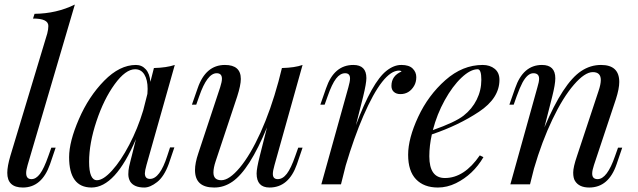

<svg xmlns="http://www.w3.org/2000/svg" viewBox="-20 -815 2822 849"><path d="M95.7 -49.8Q95.7 -22.9 119.1 -22.9Q139.2 -22.9 156.7 -46.1Q174.3 -69.3 193.8 -125L207 -162.1H226.1L201.2 -88.9Q165 14.2 81.1 14.2Q12.2 14.2 12.2 -50.8Q12.2 -79.6 25.9 -126L189 -667Q193.8 -685.5 193.8 -700.2Q193.8 -733.4 126 -732.9L132.8 -753.9Q230 -754.9 311 -794.9L102.1 -85Q95.7 -63 95.7 -49.8Z M408.7 -18.1Q436.5 -18.1 475.3 -60.8Q514.2 -103.5 551.5 -174.8Q588.9 -246.1 613.3 -327.1L631.8 -399.9Q632.8 -415.5 632.8 -421.9Q632.8 -461.9 618.4 -485.4Q604 -508.8 577.6 -508.8Q535.2 -508.8 487.1 -442.6Q439 -376.5 406.5 -278.8Q374 -181.2 374 -99.6Q374 -18.1 408.7 -18.1ZM384.3 14.2Q285.6 13.7 285.6 -120.1Q285.6 -188.5 328.9 -288.3Q372.1 -388.2 440.7 -458Q509.3 -527.8 581.1 -527.8Q607.4 -527.8 624.8 -508.3Q642.1 -488.8 645 -453.1L660.6 -514.2Q716.3 -515.6 752.9 -527.8L627.9 -85.9Q620.6 -59.6 620.6 -48.8Q620.6 -23.9 643.1 -23.9Q687 -23.9 719.7 -126L731.9 -163.1H751L726.1 -89.8Q705.6 -34.2 674.8 -10Q644 14.2 618.2 14.2Q572.8 14.2 555.7 -12.2Q547.4 -26.9 547.4 -44.4Q547.4 -62 550.8 -77.9Q554.2 -93.8 558.1 -108.2Q562 -122.6 563 -127L581.1 -199.7Q490.2 14.2 384.3 14.2Z M1171.9 14.2Q1114.7 14.2 1114.7 -47.9Q1114.7 -70.3 1128.9 -126L1160.6 -251.5Q1083 -63.5 1007.8 -11.7Q969.7 14.6 926.8 14.2Q842.3 14.2 842.3 -63Q842.3 -94.2 856.9 -137.2L953.6 -429.2Q961.4 -453.6 961.4 -466.8Q961.4 -491.2 938 -491.2Q896 -491.2 860.8 -389.2L847.7 -352.1H828.6L854 -424.8Q889.2 -527.8 974.6 -527.8Q1044.9 -527.8 1044.9 -465.8Q1044.9 -438.5 1028.8 -388.2L933.6 -102.1Q923.8 -72.8 923.8 -52.2Q923.8 -18.1 958.7 -18.1Q993.7 -18.1 1040.3 -73.7Q1086.9 -129.4 1132.1 -229Q1177.2 -328.6 1211.4 -454.6L1226.6 -514.2Q1283.7 -515.6 1317.9 -527.8L1193.8 -85Q1186.5 -59.6 1186.5 -45.9Q1186.5 -22.9 1208.3 -22.9Q1230 -22.9 1248.3 -46.6Q1266.6 -70.3 1285.6 -125L1298.8 -162.1H1317.9L1293 -88.9Q1256.8 14.2 1171.9 14.2Z M1755.4 -527.8Q1788.6 -527.8 1804.7 -512Q1820.8 -496.1 1820.8 -473.9Q1820.8 -451.7 1811 -435.1Q1789.6 -398.9 1750.5 -398.9Q1732.9 -398.9 1721.9 -408.4Q1710.9 -418 1710.9 -435.1Q1710.9 -480 1755.9 -499Q1752 -502.9 1744.6 -502.9Q1673.8 -502.9 1586.9 -302.7Q1545.9 -208 1508.8 -83.5L1487.8 0H1400.9L1520.5 -429.2Q1527.8 -454.1 1527.8 -468.3Q1527.8 -491.2 1506.1 -491.2Q1484.4 -491.2 1466.1 -467.5Q1447.8 -443.8 1428.7 -389.2L1415.5 -352.1H1396.5L1421.9 -424.8Q1457 -527.8 1542.5 -527.8Q1600.1 -527.8 1600.1 -469.7Q1600.1 -446.8 1585.9 -388.2L1553.7 -261.2Q1625.5 -452.1 1689 -502Q1722.2 -528.3 1755.4 -527.8Z M2092.3 -508.8Q2060.1 -508.8 2020.5 -471.4Q1981 -434.1 1946.5 -371.8Q1912.1 -309.6 1894 -239.7Q1992.7 -274.4 2030 -303.7Q2067.4 -333 2087.9 -374.3Q2108.4 -415.5 2108.4 -462.2Q2108.4 -508.8 2092.3 -508.8ZM1916.5 14.2Q1854.5 14.2 1819.6 -22.2Q1784.7 -58.6 1784.7 -130.6Q1784.7 -202.6 1829.1 -298.1Q1873.5 -393.6 1949.5 -460.7Q2025.4 -527.8 2114.3 -527.8Q2146.5 -527.8 2167.5 -510.7Q2188.5 -493.7 2188.5 -461.9Q2188.5 -380.9 2098.1 -320.8Q2007.8 -260.7 1889.6 -220.7Q1878.4 -170.9 1878.4 -124Q1878.4 -27.8 1947.3 -27.8Q2032.7 -27.8 2101.6 -127.9L2117.7 -120.1Q2072.3 -42.5 1996.1 -4.9Q1957 14.2 1916.5 14.2Z M2585.4 14.2Q2540.5 14.2 2522.5 -15.1Q2514.6 -27.8 2514.6 -52Q2514.6 -76.2 2531.7 -126L2626.5 -412.1Q2636.7 -441.9 2636.7 -461.4Q2636.7 -496.1 2601.3 -496.1Q2565.9 -496.1 2517.6 -440.2Q2469.2 -384.3 2422.6 -286.6Q2376 -189 2341.3 -69.8L2323.7 0H2236.8L2356.4 -429.2Q2363.8 -453.1 2363.8 -466.8Q2363.8 -491.2 2338.4 -491.2Q2313 -491.2 2290.5 -450.2Q2278.8 -428.2 2264.6 -389.2L2251.5 -352.1H2232.4L2257.8 -424.8Q2293 -527.8 2376.5 -527.8Q2435.5 -527.8 2435.5 -468.8Q2435.5 -441.9 2421.9 -388.2L2387.2 -251.5Q2470.2 -448.2 2550.3 -501Q2590.8 -527.8 2637.7 -527.8Q2718.3 -527.8 2718.3 -452.6Q2718.3 -422.9 2703.6 -377L2606.4 -85Q2598.6 -61.5 2598.6 -47.4Q2598.6 -22.9 2622.6 -22.9Q2664.6 -22.9 2699.7 -125L2712.9 -162.1H2731.4L2706.5 -88.9Q2671.4 14.2 2585.4 14.2Z"/></svg>

Font: PlayfairDisplay-Italic
Style: Italic
Weight: 400
Italic angle: -14°
Designer: Claus Eggers Sørensen
Foundry: Claus Eggers Sørensen
Version: Version 1.002;PS 001.002;hotconv 1.0.70;makeotf.lib2.5.58329